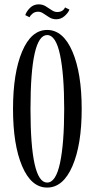

<svg xmlns="http://www.w3.org/2000/svg" viewBox="-20 -848 433 879"><path d="M237.3 -759.8Q220.2 -759.8 205.8 -768.6Q191.4 -777.3 179.2 -785.9Q167 -794.4 154.8 -794.4Q139.6 -794.4 129.2 -785.9Q118.7 -777.3 115.2 -769L95.7 -778.8Q101.1 -795.9 117.4 -812Q133.8 -828.1 157.2 -828.1Q174.8 -828.1 189.2 -819.3Q203.6 -810.5 216.3 -801.8Q229 -793 241.7 -793Q268.1 -793 277.8 -814L297.9 -804.2Q292.5 -789.6 275.9 -774.7Q259.3 -759.8 237.3 -759.8ZM195.8 10.7Q123 10.7 81.3 -87.4Q39.6 -185.5 39.6 -349.1Q39.6 -513.7 81.3 -612.3Q123 -710.9 195.8 -710.9Q269 -710.9 311.5 -612.1Q354 -513.2 354 -349.1Q354 -185.5 311.5 -87.4Q269 10.7 195.8 10.7ZM195.8 -12.2Q235.8 -12.2 254.9 -102.3Q273.9 -192.4 273.9 -349.1Q273.9 -505.9 254.9 -596.7Q235.8 -687.5 195.8 -687.5Q119.6 -687.5 119.6 -349.1Q119.6 -12.2 195.8 -12.2Z"/></svg>

Font: Imbue
Style: Regular
Weight: 400
Designer: Tyler Finck
Foundry: Etcetera Type Company
Version: Version 0.910